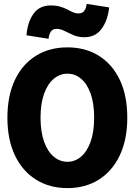

<svg xmlns="http://www.w3.org/2000/svg" viewBox="-20 -953 690 985"><path d="M326 12Q234 12 164.5 -31.5Q95 -75 56.5 -156Q18 -237 18 -349Q18 -462 56.5 -543Q95 -624 164.5 -667Q234 -710 326 -710Q418 -710 487 -667Q556 -624 594.5 -543.5Q633 -463 633 -349Q633 -237 594.5 -156Q556 -75 487 -31.5Q418 12 326 12ZM326 -123Q365 -123 396 -149.5Q427 -176 445 -226.5Q463 -277 463 -349Q463 -422 445 -472.5Q427 -523 396 -549Q365 -575 326 -575Q287 -575 255.5 -548.5Q224 -522 206 -471.5Q188 -421 188 -349Q188 -277 206 -226.5Q224 -176 255.5 -149.5Q287 -123 326 -123ZM229 -754 116 -772Q121 -839 151.5 -882Q182 -925 240 -925Q268 -925 288.5 -919Q309 -913 325 -904.5Q341 -896 354.5 -890Q368 -884 382 -884Q404 -884 413.5 -899Q423 -914 425 -933L540 -915Q533 -849 501.5 -805.5Q470 -762 413 -762Q381 -762 356 -773Q331 -784 310.5 -794.5Q290 -805 270 -805Q249 -805 240 -789.5Q231 -774 229 -754Z"/></svg>

Font: Azeret Mono Thin
Style: Regular
Weight: 100
Designer: Martin Vácha
Foundry: Displaay
Version: Version 1.002